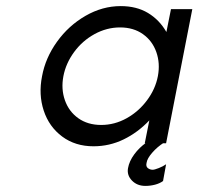

<svg xmlns="http://www.w3.org/2000/svg" viewBox="-20 -470 651 630"><path d="M118 -220Q129 -280 167 -333Q205 -386 260.5 -418Q316 -450 376 -450Q428 -450 465.5 -427.5Q503 -405 526 -365L541 -440H611L525 0H455L470 -75Q432 -35 385.5 -12.5Q339 10 287 10Q227 10 184 -22Q141 -54 123.5 -107Q106 -160 118 -220ZM498 -220Q506 -262 493 -299Q480 -336 449 -358Q418 -380 374 -380Q330 -380 290 -358Q250 -336 223 -299Q196 -262 188 -220Q180 -178 193 -141Q206 -104 237 -82Q268 -60 312 -60Q356 -60 395.5 -82Q435 -104 462.5 -141Q490 -178 498 -220ZM400 82Q404 59 420.5 36.5Q437 14 460 -2H518Q496 12 479.5 31Q463 50 461 64Q458 76 465 81.5Q472 87 481 87Q487 87 501 81.5Q515 76 525 69L515 124Q504 132 488.5 136Q473 140 457 140Q430 140 413 122.5Q396 105 400 82Z"/></svg>

Font: Teachers[wght] Italic
Style: Regular
Weight: 400
Designer: Alfredo Marco Pradil & Chank Diesel
Version: Version 1.000;Glyphs 3.1.2 (3151)